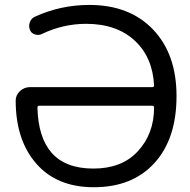

<svg xmlns="http://www.w3.org/2000/svg" viewBox="-20 -785 785 794"><path d="M609.4 -424.8Q617.2 -424.8 617.2 -431.6Q611.3 -546.9 539.1 -615.2Q463.9 -686.5 335.9 -686.5Q240.2 -686.5 151.4 -643.6Q137.7 -637.7 123 -643.1Q108.4 -648.4 103.5 -662.1Q100.6 -669.9 100.6 -677.7Q100.6 -685.5 103.5 -693.4Q109.4 -709 124 -715.8Q230.5 -764.6 349.6 -764.6Q515.6 -764.6 612.8 -663.1Q710 -561.5 710 -387.7Q710 -210.9 618.7 -110.8Q527.3 -10.7 368.2 -10.7Q215.8 -10.7 130.9 -107.4Q44.9 -205.1 44.9 -369.1Q44.9 -391.6 62.5 -408.2Q80.1 -424.8 105.5 -424.8ZM617.2 -340.8Q617.2 -347.7 609.4 -347.7H142.6Q134.8 -347.7 134.8 -340.8Q134.8 -340.8 134.8 -340.8Q137.7 -216.8 193.4 -153.3Q251 -87.9 366.2 -87.9Q482.4 -87.9 547.9 -157.2Q617.2 -230.5 617.2 -340.8Z"/></svg>

Font: Gen Jyuu Gothic P Regular
Style: Regular
Weight: 400
Designer: [Source Han Sans]
Ryoko NISHIZUKA  (kana & ideographs); Paul D. Hunt (Latin, Greek & Cyrillic); Wenlong ZHANG  (bopomofo
Version: Version 1.002.20150607